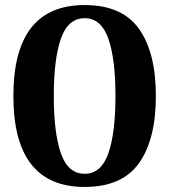

<svg xmlns="http://www.w3.org/2000/svg" viewBox="-20 -730 671 760"><path d="M33 -350Q33 -710 315 -710Q463 -710 530 -616Q597 -522 597 -350Q597 -178 530 -84Q463 10 315 10Q33 10 33 -350ZM437 -350Q437 -498 408.5 -578Q380 -658 315 -658Q250 -658 221.5 -578Q193 -498 193 -350Q193 -202 221.5 -122Q250 -42 315 -42Q380 -42 408.5 -122Q437 -202 437 -350Z"/></svg>

Font: Trirong Bold
Style: Regular
Weight: 700
Designer: Katatrad Team
Foundry: CadsonDemak
Version: Version 1.000